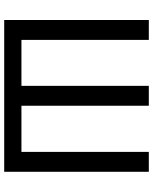

<svg xmlns="http://www.w3.org/2000/svg" viewBox="75 -820 745 936"><g transform="rotate(90 448.0 -352.5)"><path d="M78 0V-705H175V-84H399V-705H496V-84H721V-705H818V0Z"/></g></svg>

Font: Nunito Sans 10pt Condensed SemiBold
Style: Regular
Weight: 600
Width: 3
Designer: Vernon Adams
Foundry: Vernon Adams
Version: Version 3.101;gftools[0.9.27]